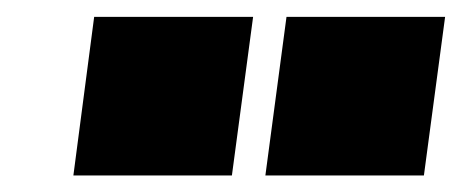

<svg xmlns="http://www.w3.org/2000/svg" viewBox="-20 -800 553 230"><path d="M283.2 -779.8 257.8 -589.8H67.9L92.8 -779.8ZM513.2 -779.8 487.8 -589.8H297.9L323.2 -779.8Z"/></svg>

Font: Cooper Hewitt
Style: Heavy Italic
Weight: 714
Designer: Village Type and Design LLC
Foundry: Cooper Hewitt Smithsonian Design Museum
Version: 1.000